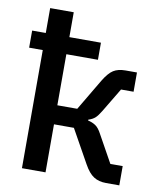

<svg xmlns="http://www.w3.org/2000/svg" viewBox="-83 -807 734 874"><g transform="rotate(10 284.0 -370.0)"><path d="M78 0V-546H15V-625H78V-740H187V-625H333V-546H187V-310H279L365 -455Q388 -493 409.5 -506.5Q431 -520 465 -520H518V-431H460L394 -321Q379 -296 367.5 -286Q356 -276 337 -270V-266Q356 -262 371.5 -252Q387 -242 401 -215L471 -89H528V0H466Q433 0 409.5 -15Q386 -30 365 -68L279 -222H187V0Z"/></g></svg>

Font: IBM Plex Sans Medium
Style: Regular
Weight: 500
Designer: Mike Abbink, Paul van der Laan, Pieter van Rosmalen
Foundry: Bold Monday
Version: Version 3.201